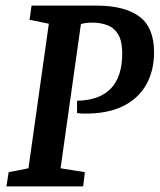

<svg xmlns="http://www.w3.org/2000/svg" viewBox="-20 -668 572 688"><path d="M3 0 11 -51 82 -65 155 -583 86 -597 93 -648H324Q426 -648 479 -609Q532 -570 532 -481Q532 -413 503 -363Q474 -313 418.5 -286.5Q363 -260 281 -261Q275 -261 268.5 -261.5Q262 -262 256 -263V-307Q418 -310 418 -477Q418 -519 404.5 -543Q391 -567 366.5 -577Q342 -587 309 -587Q289 -587 270 -582L197 -65L284 -51L278 0Z"/></svg>

Font: Faustina SemiBold
Style: Italic
Weight: 600
Italic angle: -8°
Designer: Alfonso Garcia
Foundry: http://www.omnibus-type.com
Version: Version 1.200